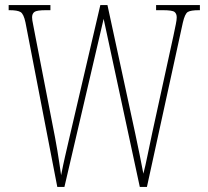

<svg xmlns="http://www.w3.org/2000/svg" viewBox="-20 -734 818 754"><path d="M80 -646Q73 -679 61 -686.5Q49 -694 17 -694H14V-714H178V-694H161Q124 -694 115 -687Q106 -680 106 -666Q106 -656 110 -638Q114 -620 119 -591L196 -195Q202 -164 205.5 -141.5Q209 -119 212.5 -97Q216 -75 220 -46Q228 -87 235.5 -119.5Q243 -152 252 -191L374 -714H402L511 -210Q521 -164 528.5 -126Q536 -88 543 -52Q551 -82 560 -127Q569 -172 578 -213L661 -593Q667 -622 670.5 -639Q674 -656 674 -666Q674 -680 665.5 -687Q657 -694 619 -694H593V-714H765V-694H762Q729 -694 717.5 -687Q706 -680 698 -645L557 0H529L387 -660L233 0H205Z"/></svg>

Font: Noto Serif Ethiopic ExtraCondensed Thin
Style: Regular
Weight: 100
Width: 2
Designer: Monotype Design Team
Foundry: Monotype Imaging Inc.
Version: Version 2.102; ttfautohint (v1.8.4.7-5d5b)